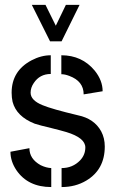

<svg xmlns="http://www.w3.org/2000/svg" viewBox="-20 -756 463 781"><path d="M109.4 -736.3H165L207 -651.4L248 -736.3H303.7L230.5 -587.9H183.6ZM22.5 -138.7 99.6 -153.3Q99.6 -109.4 145.5 -84Q168 -73.2 188.5 -72.3V4.9Q93.8 4.9 46.9 -63.5Q22.5 -99.6 22.5 -138.7ZM27.3 -378.9Q27.3 -467.8 108.4 -510.7Q147.5 -531.2 186.5 -531.2V-455.1Q141.6 -455.1 117.2 -418Q104.5 -399.4 104.5 -378.9Q104.5 -347.7 153.3 -328.1Q190.4 -312.5 296.9 -287.1Q363.3 -273.4 391.6 -221.7Q406.2 -194.3 406.2 -160.2Q406.2 -66.4 331.1 -21.5Q287.1 4.9 230.5 4.9V-72.3Q275.4 -72.3 305.7 -103.5Q327.1 -126 327.1 -156.2Q327.1 -195.3 250 -218.8Q230.5 -224.6 187.5 -235.4Q141.6 -246.1 121.1 -252.9Q46.9 -282.2 31.2 -341.8Q27.3 -359.4 27.3 -378.9ZM229.5 -454.1V-531.2Q313.5 -531.2 365.2 -468.8Q397.5 -428.7 397.5 -384.8L320.3 -372.1Q320.3 -425.8 261.7 -447.3Q244.1 -454.1 229.5 -454.1Z"/></svg>

Font: Post No Bills Colombo SemiBold
Style: Regular
Weight: 600
Designer: Kosala Senevirathne, Siva Puranthara, Lasantha Premarathna, Tharique Azeez
Foundry: Mooniak
Version: Version 1.220 ; ttfautohint (v1.6)